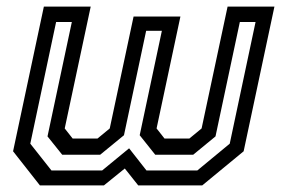

<svg xmlns="http://www.w3.org/2000/svg" viewBox="-20 -560 849 580"><path d="M112.5 -540H254L175.5 -172L199.5 -141.5H274.5L311.5 -172L383.5 -510H525L453 -172L477 -141.5H552L589 -172L667.5 -540H809L716 -103L591 0H397.5L357 -51L294 0H100.5L19.5 -103ZM149.5 -493.5 71.5 -126 135.5 -45H288.5L370 -112L422.5 -45H576L674 -126L752 -493.5H704.5L631 -148L563.5 -92.5H449L402 -151.5L469 -467H421.5L354.5 -151.5L282.5 -92.5H168L123.5 -148L197 -493.5Z"/></svg>

Font: Tourney Thin Medium
Style: Italic
Weight: 500
Italic angle: -12°
Version: Version 1.015